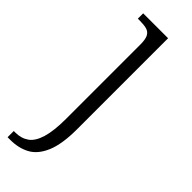

<svg xmlns="http://www.w3.org/2000/svg" viewBox="-260 -554 812 812"><g transform="rotate(45 146.5 -148.0)"><path d="M5 240V203H14Q49 203 74 185.5Q99 168 112 125Q125 82 125 9V-433Q125 -466 117 -480.5Q109 -495 93.5 -499.5Q78 -504 54 -504H40V-536H189V8Q189 97 167.5 148Q146 199 108.5 219.5Q71 240 21 240Z"/></g></svg>

Font: Noto Serif Thai Light
Style: Regular
Weight: 300
Version: Version 2.001